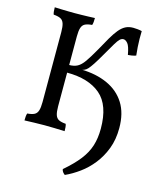

<svg xmlns="http://www.w3.org/2000/svg" viewBox="-134 -776 924 1118"><g transform="rotate(15 328.0 -216.5)"><path d="M365 249Q358 244 352 236.5Q346 229 345 219Q402 170 435.5 127Q469 84 483.5 38Q498 -8 498 -65Q498 -207 426 -268.5Q354 -330 223 -330V-376Q253 -376 273.5 -387Q294 -398 314 -426.5Q334 -455 364 -508Q388 -552 407 -584.5Q426 -617 444 -639Q462 -661 482 -671.5Q502 -682 529 -682Q540 -682 555 -680.5Q570 -679 581 -676Q580 -653 580.5 -629Q581 -605 582.5 -580Q584 -555 587 -530Q576 -526 561 -523.5Q546 -521 539 -521Q530 -572 517 -587.5Q504 -603 491 -603Q480 -603 470 -594Q460 -585 445 -560Q430 -535 403 -488Q379 -446 363.5 -422.5Q348 -399 337.5 -387.5Q327 -376 316 -372Q305 -368 289 -365L299 -369Q390 -367 458 -336Q526 -305 563.5 -245.5Q601 -186 601 -96Q601 -27 580 28Q559 83 525 126Q491 169 449 199.5Q407 230 365 249ZM56 3Q56 -10 57 -21Q58 -32 61 -40Q88 -42 103 -49.5Q118 -57 124 -75.5Q130 -94 130 -127V-549Q130 -582 124 -600.5Q118 -619 103 -626.5Q88 -634 61 -636Q58 -644 57 -655Q56 -666 56 -679Q74 -678 94 -677.5Q114 -677 135 -676.5Q156 -676 177 -676Q198 -676 218.5 -676.5Q239 -677 258.5 -677.5Q278 -678 298 -679Q298 -666 297 -655Q296 -644 293 -636Q266 -634 251 -626.5Q236 -619 230 -600.5Q224 -582 224 -549V-127Q224 -94 230 -75.5Q236 -57 251 -49.5Q266 -42 293 -40Q296 -32 297 -21Q298 -10 298 3Q268 2 237 1Q206 0 177 0Q148 0 115 1Q82 2 56 3Z"/></g></svg>

Font: Vollkorn
Style: Regular
Weight: 400
Designer: Friedrich Althausen
Foundry: Friedrich Althausen
Version: Version 4.104